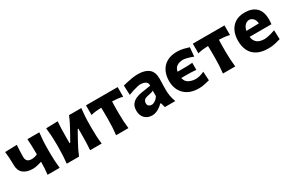

<svg xmlns="http://www.w3.org/2000/svg" viewBox="86 -1420 3489 2341"><g transform="rotate(-30 1831.0 -249.0)"><path d="M342 0Q347 -43 350 -85.8Q353 -128.5 353 -178Q322 -167 288.2 -159.5Q254.5 -152 225.5 -152Q141.5 -152 92.8 -191Q44 -230 44 -311Q44 -370.5 41 -412.8Q38 -455 32.5 -499L200 -503.5Q197 -466.5 195 -427.8Q193 -389 193 -339.5Q193 -299 212 -280.2Q231 -261.5 274 -261.5Q288 -261.5 310 -266.2Q332 -271 353 -281V-304.5Q353 -366.5 351 -409.8Q349 -453 346 -499H513.5Q507.5 -445.5 503.8 -393Q500 -340.5 500 -266V-216Q500 -154 503 -103.8Q506 -53.5 512.5 0Z M612 0Q617.5 -53.5 620.8 -103.8Q624 -154 624 -216V-266Q624 -340.5 620 -393Q616 -445.5 610.5 -499L775 -503.5Q771 -453.5 769 -404.5Q767 -355.5 767 -286.5V-200H776.5L849.5 -330Q873.5 -373 894.5 -415.2Q915.5 -457.5 932 -499H1105Q1099 -445.5 1095.2 -393Q1091.5 -340.5 1091.5 -266V-216Q1091.5 -154 1094.2 -103.8Q1097 -53.5 1104 0H941Q945 -52 946.8 -101Q948.5 -150 948.5 -211V-299H939L867.5 -170.5Q818.5 -83 785 0Z M1307 0Q1313 -53.5 1316 -103.8Q1319 -154 1319 -216V-266Q1319 -300.5 1318.5 -328.5Q1318 -356.5 1317 -381.5Q1281 -380.5 1244 -376.5Q1207 -372.5 1171 -363.5V-499H1616.5V-363.5Q1580 -372.5 1543 -376.5Q1506 -380.5 1470.5 -381.5Q1469.5 -356.5 1468.8 -328.5Q1468 -300.5 1468 -266V-216Q1468 -154 1471 -103.8Q1474 -53.5 1480.5 0Z M1812.5 12Q1748 12 1708.8 -27.8Q1669.5 -67.5 1669.5 -134.5Q1669.5 -191 1694.8 -223.8Q1720 -256.5 1757.2 -272.2Q1794.5 -288 1830 -294L1969 -315.5Q1971 -357.5 1941.8 -373.8Q1912.5 -390 1869.5 -390Q1857 -390 1828.5 -383.8Q1800 -377.5 1765 -366.8Q1730 -356 1697.5 -342.5L1691.5 -477Q1716 -483 1751.5 -491.5Q1787 -500 1828 -506.2Q1869 -512.5 1909 -512.5Q2003.5 -512.5 2057.2 -470.5Q2111 -428.5 2111 -333.5Q2111 -309 2109.5 -274.2Q2108 -239.5 2108 -211.5V-169.5Q2108 -131.5 2115.2 -89.2Q2122.5 -47 2140 0H1993.5L1975.5 -64.5H1964Q1949.5 -47.5 1925.2 -29.8Q1901 -12 1872 0Q1843 12 1812.5 12ZM1871.5 -103.5Q1892 -103.5 1919.8 -122Q1947.5 -140.5 1965.5 -171.5V-248Q1956 -241 1938.5 -235.8Q1921 -230.5 1873.5 -221Q1846.5 -215.5 1830.8 -199.2Q1815 -183 1815 -156Q1815 -127 1832.2 -115.2Q1849.5 -103.5 1871.5 -103.5Z M2470 11Q2382 11 2320.8 -21.8Q2259.5 -54.5 2227.8 -113Q2196 -171.5 2196 -248.5Q2196 -326 2225.2 -385.2Q2254.5 -444.5 2312.5 -478Q2370.5 -511.5 2457 -511.5Q2502.5 -511.5 2546.8 -500.8Q2591 -490 2622 -479.5L2611 -353.5Q2563 -372.5 2526.5 -381.2Q2490 -390 2470 -390Q2417 -388.5 2383.5 -364.8Q2350 -341 2343.5 -295.5H2399Q2448.5 -295.5 2483.8 -296.2Q2519 -297 2552.5 -300.5V-201Q2517.5 -205 2482 -206Q2446.5 -207 2399 -207H2344Q2353 -156.5 2393.2 -132.8Q2433.5 -109 2493.5 -107.5Q2517.5 -107.5 2550 -115.5Q2582.5 -123.5 2614 -139L2621.5 -14.5Q2593 -7.5 2552.8 1.8Q2512.5 11 2470 11Z M2811 0Q2817 -53.5 2820 -103.8Q2823 -154 2823 -216V-266Q2823 -300.5 2822.5 -328.5Q2822 -356.5 2821 -381.5Q2785 -380.5 2748 -376.5Q2711 -372.5 2675 -363.5V-499H3120.5V-363.5Q3084 -372.5 3047 -376.5Q3010 -380.5 2974.5 -381.5Q2973.5 -356.5 2972.8 -328.5Q2972 -300.5 2972 -266V-216Q2972 -154 2975 -103.8Q2978 -53.5 2984.5 0Z M3446 13Q3349.5 13 3288.2 -20.8Q3227 -54.5 3198.2 -114.2Q3169.5 -174 3169.5 -251Q3169.5 -328 3196.5 -386.8Q3223.5 -445.5 3277.2 -479Q3331 -512.5 3411 -512.5Q3513 -512.5 3570.5 -458Q3628 -403.5 3628 -291.5Q3628 -254 3623.5 -225H3316.5Q3322.5 -170 3358.2 -140Q3394 -110 3464 -110Q3491 -110 3533.8 -120.8Q3576.5 -131.5 3614.5 -145.5L3619.5 -17.5Q3588.5 -9 3545.5 2Q3502.5 13 3446 13ZM3412.5 -408Q3377 -405.5 3352 -378.5Q3327 -351.5 3318.5 -307L3496 -310.5Q3493 -355.5 3469.8 -380.8Q3446.5 -406 3412.5 -408Z"/></g></svg>

Font: Commissioner Flair
Style: Bold
Weight: 700
Designer: Kostas Bartsokas
Foundry: Kostas Bartsokas
Version: Version 1.000; ttfautohint (v1.8.3)